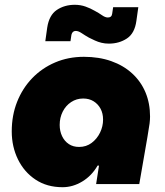

<svg xmlns="http://www.w3.org/2000/svg" viewBox="-20 -768 688 801"><path d="M241 13Q176 13 128.5 -18.5Q81 -50 55 -103Q29 -156 29 -220Q29 -287 51.5 -343.5Q74 -400 114.5 -442Q155 -484 210 -507.5Q265 -531 330 -531Q393 -531 444 -513Q495 -495 531.5 -461.5Q568 -428 587 -382.5Q606 -337 606 -282Q606 -269 604 -252.5Q602 -236 595 -196L561 0H381L393 -77H387Q363 -35 323.5 -11Q284 13 241 13ZM310 -155Q340 -155 362.5 -172Q385 -189 397.5 -215Q410 -241 410 -269Q410 -295 399.5 -314.5Q389 -334 370.5 -345.5Q352 -357 327 -357Q299 -357 276.5 -342Q254 -327 241.5 -302Q229 -277 229 -247Q229 -221 239 -200Q249 -179 267 -167Q285 -155 310 -155ZM434 -586Q418 -586 403.5 -589.5Q389 -593 376 -599Q363 -605 351 -611Q335 -620 321 -629.5Q307 -639 296 -639Q289 -639 284.5 -635Q280 -631 278 -623L274 -596H169L177 -653Q185 -705 217 -726.5Q249 -748 292 -748Q316 -748 337 -740.5Q358 -733 375 -723Q392 -714 405.5 -704.5Q419 -695 430 -695Q438 -695 442.5 -699Q447 -703 448 -711L452 -738H557L549 -681Q542 -629 509.5 -607.5Q477 -586 434 -586Z"/></svg>

Font: MuseoModerno Thin Black
Style: Italic
Weight: 900
Italic angle: -9°
Version: Version 1.003